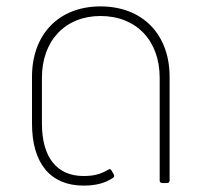

<svg xmlns="http://www.w3.org/2000/svg" viewBox="-20 -572 640 600"><path d="M241 8C280 8 310 0 334 -17C337 -19 338 -23 335 -28L328 -40C325 -44 323 -45 317 -41C293 -27 272 -22 241 -22C157 -22 111 -81 111 -186V-329C111 -445 184 -522 294 -522C406 -522 479 -445 479 -329V-8C479 -3 482 0 487 0H502C507 0 510 -3 510 -8V-332C510 -465 425 -552 294 -552C164 -552 80 -465 80 -332V-186C80 -61 138 8 241 8Z"/></svg>

Font: LINE Seed Sans TH Thin
Style: Regular
Weight: 250
Designer: Dalton Maag Ltd | Thai characters by Cadson Demak Co.,Ltd.
Foundry: Dalton Maag Ltd
Version: Version 1.003